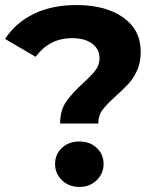

<svg xmlns="http://www.w3.org/2000/svg" viewBox="-21 -732 630 760"><path d="M309 -404Q342 -434 357.5 -454.5Q373 -475 373 -501Q373 -538 343.5 -559.5Q314 -581 265 -581Q218 -581 181.5 -561.5Q145 -542 120 -507L-1 -578Q41 -642 112.5 -677Q184 -712 282 -712Q397 -712 466.5 -663Q536 -614 536 -527Q536 -486 522.5 -455Q509 -424 489.5 -402.5Q470 -381 439 -353Q402 -320 385 -297.5Q368 -275 368 -243H217Q217 -295 240.5 -329Q264 -363 309 -404ZM197 -83Q197 -121 224 -146.5Q251 -172 293 -172Q335 -172 362 -146.5Q389 -121 389 -83Q389 -45 361.5 -18.5Q334 8 293 8Q252 8 224.5 -18.5Q197 -45 197 -83Z"/></svg>

Font: Montserrat Alternates
Style: Bold
Weight: 700
Designer: Julieta Ulanovsky
Foundry: Julieta Ulanovsky
Version: Version 7.200